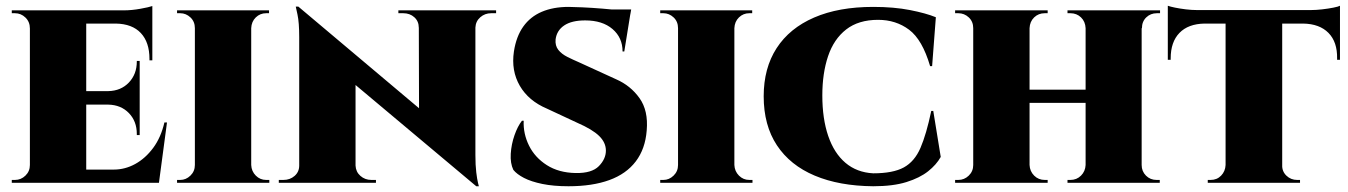

<svg xmlns="http://www.w3.org/2000/svg" viewBox="-20 -636 4689 668"><path d="M280 -600V0H84V-600ZM491 -46 531 0H278V-46ZM466 -319V-272H278V-319ZM510 -600V-554H278V-600ZM561 -210 533 0H347L376 -46Q415 -46 450.5 -65.5Q486 -85 513 -121.5Q540 -158 552 -210ZM466 -274V-166H456V-170Q456 -214 428.5 -242.5Q401 -271 357 -272V-274ZM466 -424V-317H357V-319Q401 -320 428.5 -349Q456 -378 456 -422V-424ZM510 -556V-426H500V-431Q500 -489 470 -521Q440 -553 383 -554V-556ZM510 -615V-591L411 -600Q438 -600 468.5 -605.5Q499 -611 510 -615ZM87 -62 86 0H21V-10Q21 -10 26 -10Q31 -10 32 -10Q53 -10 68.5 -25Q84 -40 84 -62ZM87 -537H84Q84 -560 68.5 -575Q53 -590 32 -590Q31 -590 26 -590Q21 -590 21 -590V-600H86Z M854 -600V0H658V-600ZM661 -62V0H596V-10Q596 -10 601 -10Q606 -10 607 -10Q627 -10 642.5 -25Q658 -40 658 -62ZM852 -62H854Q855 -40 870 -25Q885 -10 906 -10Q906 -10 911 -10Q916 -10 917 -10V0H852ZM852 -538V-600H916V-590Q916 -590 911.5 -590Q907 -590 906 -590Q885 -590 870 -575.5Q855 -561 854 -538ZM661 -538H658Q658 -561 642.5 -575.5Q627 -590 607 -590Q606 -590 601 -590Q596 -590 596 -590V-600H661Z M1018 -613 1626 -101 1637 12 1029 -498ZM1024 -60V0H950V-10Q950 -10 958 -10Q966 -10 966 -10Q989 -10 1005 -24Q1021 -38 1021 -60ZM1217 -60Q1218 -38 1234 -24Q1250 -10 1272 -10Q1272 -10 1280 -10Q1288 -10 1288 -10V0H1215V-60ZM1018 -613 1217 -402V0H1021V-507Q1021 -558 1015 -585.5Q1009 -613 1009 -613ZM1634 -600V-97Q1634 -61 1637 -36.5Q1640 -12 1643 0Q1646 12 1646 12H1637L1438 -216L1437 -600ZM1632 -540V-600H1706V-590Q1706 -590 1697.5 -590Q1689 -590 1689 -590Q1667 -590 1651 -576Q1635 -562 1634 -540ZM1437 -540Q1437 -562 1421.5 -576Q1406 -590 1383 -590Q1383 -590 1374.5 -590Q1366 -590 1366 -590V-600H1440V-540Z M1958 -612Q1973 -612 2006 -610.5Q2039 -609 2075.5 -606Q2112 -603 2140 -599.5Q2168 -596 2174 -593L2152 -457H2146Q2146 -505 2111 -535Q2076 -565 2016 -565Q1969 -565 1943 -547.5Q1917 -530 1913 -499Q1911 -477 1922.5 -462.5Q1934 -448 1954 -438Q1974 -428 1995 -419L2124 -360Q2174 -338 2205 -294.5Q2236 -251 2230 -182Q2225 -118 2192 -74.5Q2159 -31 2100 -9.5Q2041 12 1958 12Q1906 12 1867 4Q1828 -4 1803 -17Q1778 -30 1766 -45Q1755 -68 1757 -101Q1759 -134 1770 -165.5Q1781 -197 1796 -216H1802Q1800 -171 1820.5 -129.5Q1841 -88 1882.5 -61.5Q1924 -35 1983 -34Q2039 -33 2063.5 -58Q2088 -83 2088 -112Q2088 -140 2064.5 -163Q2041 -186 1988 -209L1883 -258Q1819 -285 1788.5 -337.5Q1758 -390 1768 -457Q1776 -509 1800.5 -543.5Q1825 -578 1865 -595Q1905 -612 1958 -612ZM2176 -603 2173 -586H2043V-603Z M2535 -600V0H2339V-600ZM2342 -62V0H2277V-10Q2277 -10 2282 -10Q2287 -10 2288 -10Q2308 -10 2323.5 -25Q2339 -40 2339 -62ZM2533 -62H2535Q2536 -40 2551 -25Q2566 -10 2587 -10Q2587 -10 2592 -10Q2597 -10 2598 -10V0H2533ZM2533 -538V-600H2597V-590Q2597 -590 2592.5 -590Q2588 -590 2587 -590Q2566 -590 2551 -575.5Q2536 -561 2535 -538ZM2342 -538H2339Q2339 -561 2323.5 -575.5Q2308 -590 2288 -590Q2287 -590 2282 -590Q2277 -590 2277 -590V-600H2342Z M3227 -250 3253 -90Q3238 -63 3209 -40Q3180 -17 3133.5 -2.5Q3087 12 3018 12Q2900 11 2814.5 -25Q2729 -61 2683 -130.5Q2637 -200 2637 -301Q2637 -399 2682 -468.5Q2727 -538 2812.5 -575Q2898 -612 3018 -612Q3090 -612 3146 -601Q3202 -590 3236 -576L3223 -406H3216Q3189 -498 3143 -532.5Q3097 -567 3035 -567Q2967 -567 2924 -533.5Q2881 -500 2861 -440.5Q2841 -381 2841 -304Q2841 -223 2861.5 -163Q2882 -103 2921.5 -69.5Q2961 -36 3018 -33Q3087 -33 3124.5 -53.5Q3162 -74 3182.5 -121.5Q3203 -169 3220 -250Z M3952 -600V0H3757V-600ZM3562 -600V0H3366V-600ZM3764 -324V-278H3554V-324ZM3369 -62V0H3303V-10Q3303 -10 3308 -10Q3313 -10 3314 -10Q3335 -10 3350.5 -25Q3366 -40 3366 -62ZM3560 -62H3562Q3563 -40 3578 -25Q3593 -10 3615 -10Q3615 -10 3620 -10Q3625 -10 3625 -10V0H3560ZM3560 -538V-600H3625V-590Q3625 -590 3620 -590Q3615 -590 3615 -590Q3593 -590 3578 -575.5Q3563 -561 3562 -538ZM3369 -538H3366Q3366 -561 3350.5 -575.5Q3335 -590 3314 -590Q3313 -590 3308 -590Q3303 -590 3303 -590V-600H3369ZM3759 -62V0H3694V-10Q3694 -10 3699 -10Q3704 -10 3704 -10Q3726 -10 3741 -25Q3756 -40 3757 -62ZM3949 -62H3952Q3952 -40 3967 -25Q3982 -10 4004 -10Q4004 -10 4009.5 -10Q4015 -10 4015 -10V0H3949ZM3950 -538V-600H4016V-590Q4016 -590 4010.5 -590Q4005 -590 4005 -590Q3983 -590 3968 -575.5Q3953 -561 3953 -538ZM3759 -538H3757Q3756 -561 3741 -575.5Q3726 -590 3704 -590Q3704 -590 3699 -590Q3694 -590 3694 -590V-600H3759Z M4441 -597V0H4244V-597ZM4642 -601V-554H4043V-601ZM4642 -558V-428H4632V-433Q4633 -490 4602 -521.5Q4571 -553 4514 -554V-558ZM4642 -616V-591L4541 -601Q4559 -601 4580.5 -603.5Q4602 -606 4619.5 -609.5Q4637 -613 4642 -616ZM4246 -62V0H4182V-10Q4182 -10 4187 -10Q4192 -10 4192 -10Q4214 -10 4228.5 -25Q4243 -40 4244 -62ZM4437 -62H4441Q4440 -40 4455.5 -25Q4471 -10 4493 -10Q4493 -10 4498 -10Q4503 -10 4503 -10V0H4437ZM4171 -558V-554Q4114 -553 4083.5 -521.5Q4053 -490 4053 -433V-428H4043V-558ZM4043 -616Q4051 -613 4068 -609.5Q4085 -606 4105.5 -603.5Q4126 -601 4144 -601L4043 -591Z"/></svg>

Font: Cinzel Black
Style: Regular
Weight: 900
Designer: Natanael Gama
Version: Version 2.000